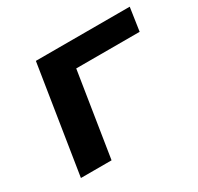

<svg xmlns="http://www.w3.org/2000/svg" viewBox="-114 -638 802 776"><g transform="rotate(-30 287.0 -250.5)"><path d="M57 0 136 -501H574L558 -393H262L200 0Z"/></g></svg>

Font: Nunito Sans 7pt SemiExpanded
Style: Bold Italic
Weight: 700
Width: 6
Italic angle: -9°
Designer: Vernon Adams
Foundry: Vernon Adams
Version: Version 3.101;gftools[0.9.27]